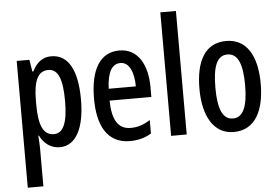

<svg xmlns="http://www.w3.org/2000/svg" viewBox="-62 -849 1705 1177"><g transform="rotate(-5 790.5 -260.0)"><path d="M275 -550C227 -550 188 -527 158 -467H152L140 -540H62V240H158V6C158 -14 156 -40 154 -72H158C184 -19 228 10 280 10C378 10 434 -93 434 -270C434 -454 378 -550 275 -550ZM250 -468C311 -468 336 -402 336 -269C336 -136 308 -73 251 -73C187 -73 158 -132 158 -263V-286C158 -412 187 -468 250 -468Z M694 -549C576 -549 514 -449 514 -267C514 -106 570 10 711 10C760 10 804 -1 843 -25V-108C801 -81 764 -70 723 -70C646 -70 610 -128 608 -248H865V-309C865 -447 808 -549 694 -549ZM694 -472C749 -472 776 -406 776 -321H609C613 -425 643 -472 694 -472Z M1061 0V-760H965V0Z M1540 -271C1540 -453 1470 -550 1352 -550C1222 -550 1163 -444 1163 -271C1163 -107 1225 10 1350 10C1484 10 1540 -108 1540 -271ZM1261 -270C1261 -402 1288 -467 1352 -467C1415 -467 1444 -402 1444 -271C1444 -138 1415 -73 1352 -73C1289 -73 1261 -140 1261 -270Z"/></g></svg>

Font: Noto Sans Myanmar UI ExtraCondensed Medium
Style: Regular
Weight: 500
Width: 2
Designer: Monotype Design Team
Foundry: Monotype Imaging Inc.
Version: Version 2.103